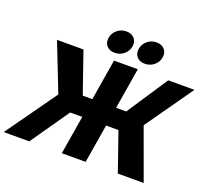

<svg xmlns="http://www.w3.org/2000/svg" viewBox="-193 -1140 1449 1332"><g transform="rotate(20 531.5 -473.5)"><path d="M685.5 -727.5 635.3 -424.8H710L910.2 -727.5H1103.5L856.4 -376.5L993.7 0H802.7L703.6 -285.2H612.3L564.9 0H389.2L436.5 -285.2H347.2L148.9 0H-39.6L227.1 -374.5L88.9 -727.5H284.2L389.2 -424.8H460L509.8 -727.5ZM717.3 -779.8Q678.7 -779.8 658 -803.5Q637.2 -827.1 643.1 -863.8Q649.4 -899.9 678 -923.6Q706.5 -947.3 745.1 -947.3Q783.2 -947.3 804.4 -923.6Q825.7 -899.9 819.3 -863.8Q813.5 -827.1 784.4 -803.5Q755.4 -779.8 717.3 -779.8ZM494.1 -779.8Q456.1 -779.8 435.3 -803.5Q414.6 -827.1 420.4 -863.8Q426.8 -899.9 455.3 -923.6Q483.9 -947.3 522 -947.3Q560.5 -947.3 581.8 -923.6Q603 -899.9 596.7 -863.8Q590.8 -827.1 561.8 -803.5Q532.7 -779.8 494.1 -779.8Z"/></g></svg>

Font: Inter Display ExtraBold
Style: Italic
Weight: 800
Italic angle: -9.39999°
Designer: Rasmus Andersson
Foundry: rsms
Version: Version 4.000;git-a52131595